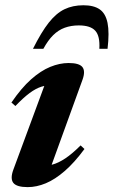

<svg xmlns="http://www.w3.org/2000/svg" viewBox="-20 -716 443 748"><path d="M32 -55 164.5 -413.5 190.5 -384Q165 -385.5 142.2 -378.5Q119.5 -371.5 95 -353.2Q70.5 -335 40 -303L24.5 -316.5Q63 -373 101 -406.8Q139 -440.5 175.8 -455.5Q212.5 -470.5 247.5 -470.5Q288.5 -470.5 301 -454.8Q313.5 -439 301.5 -405.5L168.5 -39L137 -70Q160.5 -68.5 184 -74.8Q207.5 -81 234.5 -99Q261.5 -117 294 -149.5L309 -135.5Q270 -82.5 232.2 -49.8Q194.5 -17 158.5 -2Q122.5 13 88 13Q45.5 13 32.2 -3.2Q19 -19.5 32 -55ZM287 -617Q257 -617 232.2 -608Q207.5 -599 187.2 -579Q167 -559 149 -526H108.5Q141 -591 170 -627.8Q199 -664.5 231.2 -680Q263.5 -695.5 305 -695.5Q345.5 -695.5 368.5 -679.5Q391.5 -663.5 399 -626.5Q406.5 -589.5 399 -526H367Q370 -575.5 351.2 -596.2Q332.5 -617 287 -617Z"/></svg>

Font: Newsreader 36pt
Style: Bold Italic
Weight: 700
Italic angle: -17°
Designer: Hugues Gentile
Foundry: Production Type
Version: Version 1.003